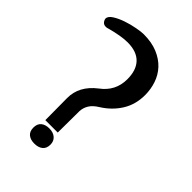

<svg xmlns="http://www.w3.org/2000/svg" viewBox="-216 -810 897 897"><g transform="rotate(45 233.0 -361.5)"><path d="M281 -336Q253 -319 241 -299Q229 -279 228 -257L227 -114H145L144 -258Q143 -338 217 -395Q281 -442 281 -520Q281 -580 250.5 -611.5Q220 -643 160 -643Q117 -643 48 -624Q46 -623 43.5 -622.5Q41 -622 36 -622Q24 -622 17 -629.5Q10 -637 8 -648Q8 -664 30 -678Q52 -692 81.5 -702Q111 -712 141 -717.5Q171 -723 186 -723Q240 -723 279 -706.5Q318 -690 343 -663Q368 -636 380 -600.5Q392 -565 392 -526Q392 -464 362 -416Q332 -368 281 -336ZM186 0Q160 0 145 -12.5Q130 -25 130 -50Q130 -75 145 -87.5Q160 -100 186 -100Q212 -100 227.5 -86.5Q243 -73 243 -50Q243 -25 227.5 -12.5Q212 0 186 0Z"/></g></svg>

Font: Jura
Style: Bold
Weight: 700
Designer: Ed Merritt
Foundry: Ten by Twenty
Version: Version 1.007